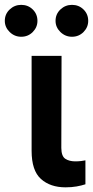

<svg xmlns="http://www.w3.org/2000/svg" viewBox="-61 -780 390 806"><path d="M71.7 -545.5H197.4L196.4 -158.7Q196.7 -124.3 213.1 -113.5Q229.4 -102.6 255.3 -102.6Q268.5 -102.6 279.5 -104Q290.5 -105.5 297.6 -106.9V-6.4Q281.6 -1.1 260.5 2.7Q239.3 6.4 214.1 6.4Q149.9 6.4 110.8 -28.8Q71.7 -63.9 71.7 -147ZM28.1 -625.7Q0 -625.7 -20.4 -645.6Q-40.8 -665.5 -40.8 -692.5Q-40.8 -720.9 -20.4 -740.2Q0 -759.6 28.1 -759.6Q56.8 -759.6 76.5 -740.2Q96.2 -720.9 96.2 -692.5Q96.2 -665.5 76.5 -645.6Q56.8 -625.7 28.1 -625.7ZM241.1 -625.7Q213.1 -625.7 192.6 -645.6Q172.2 -665.5 172.2 -692.5Q172.2 -720.9 192.6 -740.2Q213.1 -759.6 241.1 -759.6Q269.9 -759.6 289.6 -740.2Q309.3 -720.9 309.3 -692.5Q309.3 -665.5 289.6 -645.6Q269.9 -625.7 241.1 -625.7Z"/></svg>

Font: Inter Zeller Semi Bold
Style: Regular
Weight: 600
Designer: Rasmus Andersson; Joe Bland
Foundry: zeller
Version: Version 3.015;git-dec3a8cb1